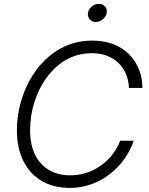

<svg xmlns="http://www.w3.org/2000/svg" viewBox="-20 -944 759 975"><path d="M333.5 10.3Q251.5 10.3 191.2 -25.6Q130.9 -61.5 98.4 -127Q65.9 -192.4 65.9 -281.2Q65.9 -367.2 92.8 -448.7Q119.6 -530.3 169.7 -595.5Q219.7 -660.6 290.5 -699.2Q361.3 -737.8 449.2 -737.8Q508.8 -737.8 555.7 -719.5Q602.5 -701.2 635.3 -668.5Q668 -635.7 685.5 -592Q703.1 -548.3 703.1 -497.6H634.8Q633.3 -535.6 619.9 -567.6Q606.4 -599.6 582.3 -623.5Q558.1 -647.5 523.9 -660.6Q489.7 -673.8 446.8 -673.8Q375 -673.8 317.1 -640.9Q259.3 -607.9 218 -551.8Q176.8 -495.6 154.8 -425.8Q132.8 -356 132.8 -282.7Q132.8 -209 158.4 -157.7Q184.1 -106.4 230 -80.1Q275.9 -53.7 335.9 -53.7Q380.4 -53.7 420.2 -66.9Q460 -80.1 493.2 -104Q526.4 -127.9 551.3 -159.9Q576.2 -191.9 590.3 -229.5H659.2Q642.1 -179.7 611.1 -136.2Q580.1 -92.8 537.6 -59.8Q495.1 -26.9 443.4 -8.3Q391.6 10.3 333.5 10.3ZM466.3 -832.5Q447.3 -832.5 435.5 -845.9Q423.8 -859.4 426.8 -878.4Q429.7 -897.9 446 -911.1Q462.4 -924.3 481.9 -924.3Q501.5 -924.3 513.2 -911.1Q524.9 -897.9 522 -878.4Q518.6 -859.4 502.4 -845.9Q486.3 -832.5 466.3 -832.5Z"/></svg>

Font: Inter 20pt Light
Style: Italic
Weight: 300
Italic angle: -9.3988°
Version: Version 4.001;git-66647c0bb